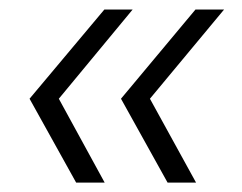

<svg xmlns="http://www.w3.org/2000/svg" viewBox="-20 -497 514 408"><path d="M336.1 -109 237.1 -287.2 395.4 -476.8H456.2L298.6 -287.2L396.6 -109ZM141.8 -109 42.8 -287.2 201.8 -476.8H261.9L105 -287.2L202.4 -109Z"/></svg>

Font: Alumni Sans Thin
Style: Italic
Weight: 100
Italic angle: -8°
Designer: Robert E. Leuschke
Foundry: Robert E. Leuschke
Version: Version 1.016